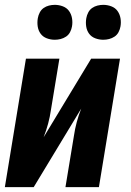

<svg xmlns="http://www.w3.org/2000/svg" viewBox="-20 -772 540 792"><path d="M0 0 87 -530H225L190 -318Q186 -290 178.5 -262Q171 -234 160 -206L356 -530H475L388 0H250L285 -212Q289 -240 296.5 -268Q304 -296 315 -324L119 0ZM406 -608Q389 -608 373 -614Q357 -620 347.5 -633Q338 -646 335.5 -663Q333 -680 336 -697Q338 -709 344 -720.5Q350 -732 360 -739Q370 -746 382 -749Q394 -752 406 -752Q423 -752 439 -746Q455 -740 464.5 -727Q474 -714 477 -697Q480 -680 477 -663Q475 -651 469 -639.5Q463 -628 452.5 -621Q442 -614 430 -611Q418 -608 406 -608ZM206 -608Q189 -608 173 -614Q157 -620 147.5 -633Q138 -646 135.5 -663Q133 -680 136 -697Q138 -709 144 -720.5Q150 -732 160 -739Q170 -746 182 -749Q194 -752 206 -752Q223 -752 239 -746Q255 -740 264.5 -727Q274 -714 277 -697Q280 -680 277 -663Q275 -651 269 -639.5Q263 -628 252.5 -621Q242 -614 230 -611Q218 -608 206 -608Z"/></svg>

Font: Iosevka Curly Heavy Oblique
Style: Regular
Weight: 900
Italic angle: -9°
Monospace: yes
Designer: Belleve Invis
Foundry: Belleve Invis
Version: Version 11.1.0; ttfautohint (v1.8.3)